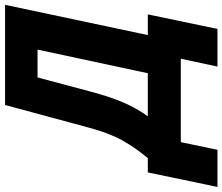

<svg xmlns="http://www.w3.org/2000/svg" viewBox="-170 -672 903 780"><g transform="rotate(-90 282.0 -282.5)"><path d="M-88 149 -29 -134H29Q71 -184 100.5 -236.5Q130 -289 152 -370L245 -714H652L529 -134H613L554 149H401L433 0H94L63 149ZM199 -134H374L470 -582H357L299 -365Q278 -286 254.5 -232Q231 -178 199 -134Z"/></g></svg>

Font: Noto Sans Condensed ExtraBold
Style: Italic
Weight: 800
Width: 3
Italic angle: -12°
Designer: Monotype Design Team
Foundry: Monotype Imaging Inc.
Version: Version 2.013; ttfautohint (v1.8.4.7-5d5b)